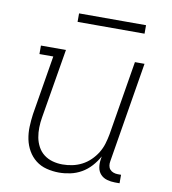

<svg xmlns="http://www.w3.org/2000/svg" viewBox="-80 -769 760 847"><g transform="rotate(10 300.0 -345.5)"><path d="M240 8Q212 8 184.5 1Q157 -6 136 -22.5Q115 -39 101.5 -62.5Q88 -86 82.5 -113Q77 -140 78 -168.5Q79 -197 83 -226L127 -492H65V-530H177L125 -219Q121 -196 120.5 -173Q120 -150 124 -128.5Q128 -107 138.5 -87.5Q149 -68 166 -55Q183 -42 204.5 -36Q226 -30 249 -30Q271 -30 293 -34.5Q315 -39 335.5 -49.5Q356 -60 373 -76.5Q390 -93 402 -112.5Q414 -132 420.5 -153.5Q427 -175 431 -197L486 -530H529L455 -81Q453 -71 454.5 -61Q456 -51 462 -44Q468 -37 477.5 -33.5Q487 -30 497 -30H512V8H491Q473 8 455.5 3Q438 -2 426.5 -14.5Q415 -27 412 -45Q409 -63 412 -81L414 -95Q401 -71 382.5 -50.5Q364 -30 340.5 -16.5Q317 -3 291 2.5Q265 8 240 8ZM506 -661H206V-699H506Z"/></g></svg>

Font: Iosevka Curly Slab XLtEx
Style: Italic
Weight: 200
Width: 7
Italic angle: -9°
Monospace: yes
Designer: Belleve Invis
Foundry: Belleve Invis
Version: Version 11.1.0; ttfautohint (v1.8.3)